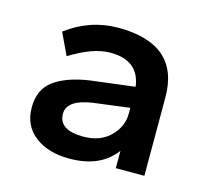

<svg xmlns="http://www.w3.org/2000/svg" viewBox="-73 -758 663 610"><g transform="rotate(15 258.5 -453.0)"><path d="M202 -232Q132 -232 88.5 -265.5Q45 -299 45 -359Q45 -418 86 -448Q127 -478 202 -489L347 -507Q336 -591 242 -591Q185 -591 110 -544L76 -616Q153 -674 246 -674Q447 -674 447 -499V-241H353V-298Q304 -232 202 -232ZM227 -311Q282 -311 315 -343.5Q348 -376 348 -420V-438L231 -423Q146 -411 146 -365Q146 -311 227 -311Z"/></g></svg>

Font: Celebes SemiBold
Style: Regular
Weight: 600
Designer: Anugrah Pasau
Foundry: Lafontype
Version: Version 1.000